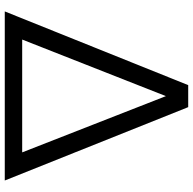

<svg xmlns="http://www.w3.org/2000/svg" viewBox="-22 -768 790 785"><g transform="rotate(90 372.5 -375.0)"><path d="M417.5 -750 717.5 0H26.2L327.5 -750ZM141.2 -71.2H602.5L372.5 -658.8Z"/></g></svg>

Font: Now Alt
Style: Regular
Weight: 400
Designer: Alfredo Marco Pradil
Foundry: Alfredo Marco Pradil
Version: Version 1.002;PS 001.002;hotconv 1.0.88;makeotf.lib2.5.64775